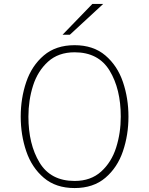

<svg xmlns="http://www.w3.org/2000/svg" viewBox="-20 -941 756 973"><path d="M85 -350Q85 -443 113 -525.5Q141 -608 202 -660Q263 -712 358 -712Q453 -712 514 -660Q575 -608 603 -525.5Q631 -443 631 -350Q631 -257 603 -174.5Q575 -92 514 -40Q453 12 358 12Q263 12 202 -40Q141 -92 113 -174.5Q85 -257 85 -350ZM592 -350Q592 -490 535.5 -583Q479 -676 358 -676Q276 -676 223.5 -628.5Q171 -581 147.5 -507Q124 -433 124 -350Q124 -210 180.5 -117Q237 -24 358 -24Q440 -24 492.5 -71.5Q545 -119 568.5 -193Q592 -267 592 -350ZM448 -921H503L334 -765H297Z"/></svg>

Font: Overpass Thin
Style: Regular
Weight: 100
Designer: Delve Withrington, Thomas Jockin
Foundry: Delve Fonts
Version: Version 3.000;DELV;Overpass